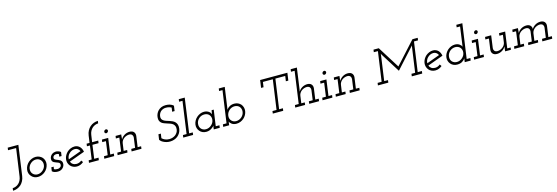

<svg xmlns="http://www.w3.org/2000/svg" viewBox="23 -2186 10921 3764"><g transform="rotate(-15 5484.0 -304.0)"><path d="M93 -700 86 -650H250L171 -93Q165 -50 148 -16Q131 18 106 41Q81 65 49 78Q17 91 -18 93L-24 143Q21 142 62 126Q103 110 137 81Q169 52 192 9Q215 -34 223 -90L309 -700Z M349 -188Q342 -147 353 -111.5Q364 -76 388 -50Q410 -23 443.5 -7.5Q477 8 519 8Q560 8 598.5 -7.5Q637 -23 668 -50Q698 -76 718 -111.5Q738 -147 745 -188Q751 -228 740.5 -264Q730 -300 707 -327Q683 -353 648.5 -368.5Q614 -384 574 -384Q532 -384 494 -368.5Q456 -353 426 -327Q395 -300 375 -264Q355 -228 349 -188ZM401 -188Q405 -217 419.5 -243.5Q434 -270 457 -290Q479 -310 506.5 -321.5Q534 -333 565 -333Q595 -333 620 -321.5Q645 -310 662 -290Q679 -270 686.5 -243.5Q694 -217 690 -188Q686 -157 670.5 -131Q655 -105 633 -86Q611 -66 582.5 -54.5Q554 -43 524 -43Q494 -43 469.5 -54.5Q445 -66 428 -86Q411 -105 404 -131Q397 -157 401 -188Z M808 -30Q826 -10 857.5 -1Q889 8 923 8Q959 8 984.5 -3.5Q1010 -15 1027 -33Q1043 -50 1051.5 -68.5Q1060 -87 1062 -106Q1065 -138 1055.5 -157.5Q1046 -177 1029 -190Q1011 -202 989.5 -210Q968 -218 949 -226Q930 -234 918 -245Q906 -256 908 -276Q909 -290 916 -301Q923 -312 933 -319Q942 -325 955 -328Q968 -331 979 -331Q993 -331 1006 -328Q1019 -325 1030 -318L1023 -268H1070L1081 -345Q1072 -356 1057.5 -363.5Q1043 -371 1028 -375Q1013 -380 1000 -381Q987 -382 981 -382Q964 -382 943 -375.5Q922 -369 904 -356Q886 -343 872.5 -323Q859 -303 855 -276Q851 -242 861.5 -223Q872 -204 890 -194Q909 -183 931.5 -176Q954 -169 972 -161Q991 -154 1001.5 -140.5Q1012 -127 1009 -104Q1007 -88 1000 -77Q993 -66 981 -59Q969 -50 956.5 -46.5Q944 -43 929 -43Q908 -43 891 -46.5Q874 -50 859 -59L866 -107H819Z M1356 -333Q1390 -333 1415.5 -314Q1441 -295 1454 -265Q1388 -241 1323 -217Q1258 -193 1191 -169Q1191 -201 1203.5 -230.5Q1216 -260 1239 -282Q1261 -305 1291.5 -319Q1322 -333 1356 -333ZM1516 -236Q1511 -268 1498.5 -294.5Q1486 -321 1467 -341Q1447 -361 1420.5 -372.5Q1394 -384 1364 -384Q1322 -384 1284.5 -368.5Q1247 -353 1216 -327Q1186 -300 1165.5 -264Q1145 -228 1139 -188Q1133 -147 1144 -111.5Q1155 -76 1178 -49Q1201 -23 1234.5 -7.5Q1268 8 1309 8Q1348 8 1382.5 -6Q1417 -20 1446 -45Q1439 -55 1432.5 -64Q1426 -73 1419 -83Q1398 -64 1371.5 -53.5Q1345 -43 1316 -43Q1273 -43 1242 -64Q1211 -85 1199 -120Q1279 -149 1357.5 -178Q1436 -207 1516 -236Z M1562 -50 1555 0H1755L1762 -50H1674L1712 -324H1836L1843 -375H1719L1740 -518Q1746 -561 1764.5 -595.5Q1783 -630 1809 -653Q1834 -675 1865 -687.5Q1896 -700 1929 -701L1936 -751Q1891 -749 1849.5 -733.5Q1808 -718 1774 -688Q1741 -659 1718 -616Q1695 -573 1687 -517L1667 -375H1607L1600 -324H1661L1623 -50Z M1873 -50 1866 0H2066L2073 -50H2000L2045 -375H1918L1911 -325H1986L1948 -50ZM2002 -511Q1999 -495 2009.5 -484Q2020 -473 2034 -473Q2048 -473 2061 -484Q2074 -495 2077 -511Q2079 -527 2069 -538Q2059 -549 2045 -549Q2030 -549 2017 -538Q2004 -527 2002 -511Z M2426 -50 2420 0H2620L2626 -50H2556L2587 -271Q2592 -321 2564 -352Q2536 -383 2479 -383Q2424 -383 2376 -354.5Q2328 -326 2301 -278Q2303 -297 2303.5 -312Q2304 -327 2306 -346L2309 -375H2195L2188 -325H2258L2220 -50H2143L2136 0H2336L2343 -50H2272L2293 -199Q2297 -228 2312.5 -252.5Q2328 -277 2351 -295Q2374 -312 2402 -322Q2430 -332 2459 -332Q2500 -330 2517.5 -307Q2535 -284 2532 -253L2504 -50Z M2999 -80Q3009 -65 3027 -49.5Q3045 -34 3071 -22Q3096 -9 3128.5 -0.5Q3161 8 3200 8Q3243 8 3283.5 -5.5Q3324 -19 3356 -44Q3388 -70 3409.5 -106Q3431 -142 3437 -187Q3444 -237 3433.5 -270Q3423 -303 3401 -326Q3380 -348 3351 -361.5Q3322 -375 3291 -385Q3259 -395 3229.5 -404.5Q3200 -414 3178 -429Q3157 -443 3145 -464.5Q3133 -486 3138 -521Q3141 -548 3153 -572.5Q3165 -597 3185 -616Q3205 -633 3231 -643.5Q3257 -654 3289 -654Q3327 -654 3355 -646Q3383 -638 3401 -627L3389 -546H3439L3454 -651Q3436 -668 3415.5 -678.5Q3395 -689 3374 -695Q3354 -700 3334 -702Q3314 -704 3297 -704Q3245 -704 3207 -687Q3169 -670 3143 -643Q3117 -616 3102.5 -583Q3088 -550 3085 -517Q3080 -473 3092 -444.5Q3104 -416 3125 -398Q3147 -380 3177 -369Q3207 -358 3238 -348Q3268 -339 3297 -328.5Q3326 -318 3348 -300Q3369 -282 3380 -254.5Q3391 -227 3385 -185Q3380 -151 3362.5 -124.5Q3345 -98 3320 -79Q3294 -61 3263.5 -51.5Q3233 -42 3201 -42Q3149 -42 3112.5 -58.5Q3076 -75 3051 -99L3064 -189H3015Z M3475 -50 3468 0H3668L3675 -50H3601L3699 -750H3578L3571 -700H3640L3549 -50Z M3765 -187Q3759 -147 3770 -111.5Q3781 -76 3804 -50Q3826 -23 3860 -7.5Q3894 8 3936 8Q3972 8 4003 -3.5Q4034 -15 4056 -33Q4072 -43 4082.5 -54Q4093 -65 4099 -75Q4097 -65 4095.5 -55.5Q4094 -46 4092 -35L4088 0H4209L4216 -50H4141L4187 -375H4144Q4141 -355 4137 -336Q4133 -317 4130 -297Q4126 -311 4115 -327Q4104 -343 4085 -356Q4067 -368 4043 -376Q4019 -384 3990 -384Q3949 -384 3911 -368Q3873 -352 3842 -325Q3812 -299 3791.5 -263Q3771 -227 3765 -187ZM3818 -188Q3821 -218 3836 -244.5Q3851 -271 3873 -291Q3896 -311 3924 -321.5Q3952 -332 3983 -332Q4013 -332 4038.5 -321.5Q4064 -311 4081 -291Q4098 -272 4105.5 -245Q4113 -218 4109 -187Q4105 -157 4090 -131Q4075 -105 4052 -86Q4030 -66 4001.5 -54.5Q3973 -43 3942 -43Q3913 -43 3889.5 -53Q3866 -63 3849 -80Q3830 -100 3821.5 -128Q3813 -156 3818 -188Z M4400 0 4404 -32Q4406 -42 4407.5 -53Q4409 -64 4410 -75Q4417 -47 4454 -19.5Q4491 8 4550 8Q4592 8 4630 -7.5Q4668 -23 4699 -50Q4729 -76 4749 -112Q4769 -148 4775 -188Q4781 -228 4770.5 -263.5Q4760 -299 4738 -326Q4714 -353 4680 -368.5Q4646 -384 4605 -384Q4550 -384 4509 -360.5Q4468 -337 4447 -303Q4449 -313 4451 -324.5Q4453 -336 4454 -347L4511 -750H4390L4383 -700H4452L4360 -50H4286L4279 0ZM4723 -188Q4719 -158 4704 -131.5Q4689 -105 4667 -86Q4644 -66 4616 -54.5Q4588 -43 4557 -43Q4528 -43 4505 -52.5Q4482 -62 4465 -79Q4445 -99 4436 -127Q4427 -155 4432 -188Q4436 -218 4450.5 -244.5Q4465 -271 4488 -291Q4510 -311 4538 -322Q4566 -333 4597 -333Q4627 -333 4652 -322.5Q4677 -312 4694 -293Q4711 -273 4719 -246Q4727 -219 4723 -188Z M5292 -50 5286 0H5497L5504 -50H5427L5512 -650H5712L5697 -546H5747L5769 -700H5216L5194 -546H5244L5259 -650H5460L5375 -50Z M6031 -50 6025 0H6225L6231 -50H6161L6192 -271Q6197 -321 6169 -352Q6141 -383 6084 -383Q6027 -381 5980.5 -353.5Q5934 -326 5906 -278L5915 -323L5975 -750H5849L5842 -700H5916L5825 -50H5748L5741 0H5941L5948 -50H5877L5898 -199Q5902 -228 5917.5 -252.5Q5933 -277 5956 -295Q5979 -312 6007 -322Q6035 -332 6064 -332Q6105 -330 6122.5 -307Q6140 -284 6137 -253L6109 -50Z M6302 -50 6295 0H6495L6502 -50H6429L6474 -375H6347L6340 -325H6415L6377 -50ZM6431 -511Q6428 -495 6438.5 -484Q6449 -473 6463 -473Q6477 -473 6490 -484Q6503 -495 6506 -511Q6508 -527 6498 -538Q6488 -549 6474 -549Q6459 -549 6446 -538Q6433 -527 6431 -511Z M6855 -50 6849 0H7049L7055 -50H6985L7016 -271Q7021 -321 6993 -352Q6965 -383 6908 -383Q6853 -383 6805 -354.5Q6757 -326 6730 -278Q6732 -297 6732.5 -312Q6733 -327 6735 -346L6738 -375H6624L6617 -325H6687L6649 -50H6572L6565 0H6765L6772 -50H6701L6722 -199Q6726 -228 6741.5 -252.5Q6757 -277 6780 -295Q6803 -312 6831 -322Q6859 -332 6888 -332Q6929 -330 6946.5 -307Q6964 -284 6961 -253L6933 -50Z M7419 0H7630L7637 -50H7560L7629 -540Q7631 -551 7632 -564Q7633 -577 7633 -586Q7639 -576 7643.5 -567.5Q7648 -559 7656 -546L7891 -171L8234 -550Q8242 -558 8250.5 -568Q8259 -578 8265 -586Q8263 -577 8261 -563Q8259 -549 8257 -538L8188 -50H8113L8107 0H8318L8325 -50H8240L8325 -650H8407L8414 -700H8307L7903 -255L7624 -700H7517L7510 -650H7593L7508 -50H7426Z M8632 -333Q8666 -333 8691.5 -314Q8717 -295 8730 -265Q8664 -241 8599 -217Q8534 -193 8467 -169Q8467 -201 8479.5 -230.5Q8492 -260 8515 -282Q8537 -305 8567.5 -319Q8598 -333 8632 -333ZM8792 -236Q8787 -268 8774.5 -294.5Q8762 -321 8743 -341Q8723 -361 8696.5 -372.5Q8670 -384 8640 -384Q8598 -384 8560.5 -368.5Q8523 -353 8492 -327Q8462 -300 8441.5 -264Q8421 -228 8415 -188Q8409 -147 8420 -111.5Q8431 -76 8454 -49Q8477 -23 8510.5 -7.5Q8544 8 8585 8Q8624 8 8658.5 -6Q8693 -20 8722 -45Q8715 -55 8708.5 -64Q8702 -73 8695 -83Q8674 -64 8647.5 -53.5Q8621 -43 8592 -43Q8549 -43 8518 -64Q8487 -85 8475 -120Q8555 -149 8633.5 -178Q8712 -207 8792 -236Z M9186 -35 9181 0H9302L9309 -50H9234L9333 -750H9211L9205 -700H9274L9229 -378Q9226 -360 9223.5 -340Q9221 -320 9219 -302Q9209 -334 9171.5 -359Q9134 -384 9083 -384Q9042 -384 9004 -368.5Q8966 -353 8935 -326Q8905 -299 8884.5 -263.5Q8864 -228 8858 -188Q8852 -148 8863 -112Q8874 -76 8897 -50Q8919 -23 8953 -7.5Q8987 8 9029 8Q9089 8 9130 -16.5Q9171 -41 9192 -75Q9191 -65 9189 -55.5Q9187 -46 9186 -35ZM8911 -188Q8914 -218 8929 -244.5Q8944 -271 8966 -291Q8989 -311 9017 -322Q9045 -333 9076 -333Q9107 -333 9133 -321.5Q9159 -310 9176 -289Q9192 -270 9199 -244Q9206 -218 9202 -188Q9198 -158 9183 -131.5Q9168 -105 9145 -86Q9123 -66 9094.5 -54.5Q9066 -43 9035 -43Q9006 -43 8981.5 -53.5Q8957 -64 8940 -82Q8922 -102 8914 -129Q8906 -156 8911 -188Z M9378 -50 9371 0H9571L9578 -50H9505L9550 -375H9423L9416 -325H9491L9453 -50ZM9507 -511Q9504 -495 9514.5 -484Q9525 -473 9539 -473Q9553 -473 9566 -484Q9579 -495 9582 -511Q9584 -527 9574 -538Q9564 -549 9550 -549Q9535 -549 9522 -538Q9509 -527 9507 -511Z M10001 0H10118L10125 -45H10056L10102 -375H9978L9971 -325H10043L10022 -176Q10018 -147 10002.5 -122.5Q9987 -98 9964 -81Q9941 -63 9913 -53Q9885 -43 9855 -43Q9815 -45 9797.5 -68Q9780 -91 9783 -122L9818 -375H9694L9687 -325H9759L9728 -104Q9723 -54 9751.5 -23Q9780 8 9836 8Q9891 8 9939 -20.5Q9987 -49 10014 -97L10007 -52Z M10763 -50 10756 0H10957L10963 -50H10892L10923 -271Q10928 -321 10900 -352Q10872 -383 10815 -383Q10760 -382 10714 -355.5Q10668 -329 10639 -283Q10640 -328 10612 -355.5Q10584 -383 10531 -383Q10474 -382 10427 -354Q10380 -326 10353 -278Q10355 -297 10355.5 -312Q10356 -327 10358 -346L10361 -375H10247L10240 -325H10310L10272 -50H10195L10188 0H10388L10395 -50H10324L10345 -199Q10349 -228 10364.5 -252.5Q10380 -277 10403 -295Q10426 -312 10454 -322Q10482 -332 10511 -332Q10552 -330 10569.5 -307Q10587 -284 10584 -253L10556 -50H10479L10472 0H10672L10679 -50H10608L10629 -202Q10634 -230 10650 -254Q10666 -278 10688 -295Q10711 -312 10738.5 -322Q10766 -332 10796 -332Q10836 -330 10853.5 -307Q10871 -284 10868 -253L10840 -50Z"/></g></svg>

Font: Josefin Slab Thin Medium
Style: Italic
Weight: 500
Italic angle: -12°
Version: Version 2.000